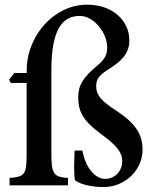

<svg xmlns="http://www.w3.org/2000/svg" viewBox="-20 -775 632 803"><path d="M91.8 -477.5Q91.3 -532.7 111.1 -583Q130.9 -633.3 165.3 -671.6Q199.7 -710 246.1 -732.7Q292.5 -755.4 345.2 -755.4Q383.8 -755.4 416 -744.1Q448.2 -732.9 471.7 -712.6Q495.1 -692.4 508.1 -665Q521 -637.7 521 -605.5Q521 -584.5 514.4 -567.1Q507.8 -549.8 495.6 -535.2Q483.4 -520.5 465.6 -507.1Q447.8 -493.7 425.8 -480Q413.1 -471.7 404.8 -464.1Q396.5 -456.5 391.4 -449Q386.2 -441.4 384.3 -433.1Q382.3 -424.8 382.3 -415Q382.3 -400.9 386.5 -388.7Q390.6 -376.5 400.4 -364.7Q410.2 -353 426.3 -340.3Q442.4 -327.6 465.8 -312.5Q495.6 -293 516.6 -274.2Q537.6 -255.4 550.8 -235.8Q564 -216.3 570.1 -195.1Q576.2 -173.8 576.2 -149.4Q576.2 -117.7 563.5 -89.1Q550.8 -60.5 528.6 -39.1Q506.3 -17.6 476.6 -5.1Q446.8 7.3 412.6 7.3Q379.9 7.3 347.7 0.7Q315.4 -5.9 293.5 -21Q291.5 -32.2 290.8 -47.6Q290 -63 290 -80.1Q290 -97.2 290.8 -114.3Q291.5 -131.3 292 -145.5H324.2L326.7 -134.8Q331.5 -112.8 340.6 -93Q349.6 -73.2 361.8 -58.6Q374 -43.9 388.9 -35.4Q403.8 -26.9 419.9 -26.9Q436 -26.9 449.2 -33Q462.4 -39.1 471.7 -49.3Q481 -59.6 486.1 -73Q491.2 -86.4 491.2 -101.6Q491.2 -115.7 486.1 -128.7Q481 -141.6 470.5 -154.8Q460 -168 443.4 -182.4Q426.8 -196.8 403.3 -213.9Q375.5 -234.4 356.9 -252.4Q338.4 -270.5 327.4 -288.6Q316.4 -306.6 311.8 -325.4Q307.1 -344.2 307.1 -365.7Q307.1 -385.7 311 -402.1Q314.9 -418.5 324.5 -434.3Q334 -450.2 349.4 -466.3Q364.7 -482.4 387.7 -501.5Q400.4 -511.7 408.2 -521Q416 -530.3 420.4 -539.1Q424.8 -547.9 426.5 -556.9Q428.2 -565.9 428.2 -576.7Q428.2 -600.1 418.5 -623.5Q408.7 -647 392.6 -666Q376.5 -685.1 355.7 -696.8Q335 -708.5 313.5 -708.5Q285.6 -708.5 263.7 -696.5Q241.7 -684.6 226.3 -657.7Q210.9 -630.9 202.9 -587.2Q194.8 -543.5 194.8 -480.5V-128.9Q194.8 -100.1 197.3 -81.8Q199.7 -63.5 206.1 -53Q212.4 -42.5 223.9 -37.8Q235.4 -33.2 252.9 -31.7L264.2 -31.2V0H20V-31.2L31.2 -31.7Q50.8 -33.7 62.7 -38.1Q74.7 -42.5 81.1 -53Q87.4 -63.5 89.4 -82.3Q91.3 -101.1 91.3 -131.8V-428.2H24.9L18.1 -441.9L40 -469.7H91.8Z"/></svg>

Font: VarendraSemibold
Style: Regular
Weight: 600
Designer: Jacob Thomas
Foundry: Bangla Type Foundry
Version: Version 1.008